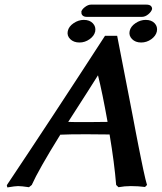

<svg xmlns="http://www.w3.org/2000/svg" viewBox="-20 -820 708 841"><path d="M276.9 -684.1Q281.2 -704.1 302.5 -718.5Q323.7 -732.9 347.2 -732.9Q372.6 -732.9 386.7 -718Q400.9 -703.1 397 -682.1Q392.6 -662.6 372.3 -648.2Q352.1 -633.8 328.1 -633.8Q302.7 -633.8 287.6 -648.7Q272.5 -663.6 276.9 -684.1ZM618.2 -732.9Q643.6 -732.9 657.5 -718Q671.4 -703.1 667 -682.1Q662.6 -662.6 642.6 -648.2Q622.6 -633.8 598.1 -633.8Q573.2 -633.8 558.3 -648.9Q543.5 -664.1 547.9 -684.1Q552.2 -704.1 573.5 -718.5Q594.7 -732.9 618.2 -732.9ZM601.1 -746.1H360.8Q347.7 -746.1 341.6 -752.4Q335.4 -758.8 336.9 -767.1H335.9Q337.4 -777.8 351.6 -788.8Q365.7 -799.8 378.9 -799.8H620.1Q635.3 -799.8 641.1 -793.7Q647 -787.6 646 -779.8Q642.6 -768.1 629.2 -757.1Q615.7 -746.1 601.1 -746.1ZM365.2 -285.2Q420.4 -285.2 451.2 -286.1Q428.2 -415 409.2 -490.2Q378.9 -441.4 278.8 -286.1Q285.2 -286.1 296.9 -285.6Q308.6 -285.2 315.9 -285.2ZM624 -9.8 615.2 -1Q585.9 -4.9 553.2 -4.9Q525.9 -4.9 499 0L488.8 -9.8Q481 -106.4 460 -231Q425.8 -231.9 357.9 -231.9Q281.2 -231.9 244.1 -230Q148.4 -75.7 119.1 -9.8L106.9 0Q73.7 -4.9 59.1 -4.9Q46.9 -4.9 12.2 1L9.8 -8.8Q208 -305.2 439.9 -663.1H493.2Q503.4 -612.8 548.8 -377Q553.2 -354.5 561.8 -309.8Q570.3 -265.1 574.7 -241.7Q579.1 -218.3 586.4 -181.6Q593.8 -145 598.1 -123.3Q602.5 -101.6 607.7 -76.9Q612.8 -52.2 616.9 -36.1Q621.1 -20 624 -9.8Z"/></svg>

Font: Linear Smooth
Style: Bold Italic
Weight: 700
Designer: Philipp H. Poll, Flanker
Foundry: Philipp H. Poll, reworked by Flanker
Version: Version 1.061 | FøM Fix